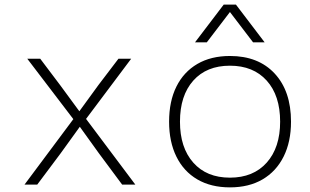

<svg xmlns="http://www.w3.org/2000/svg" viewBox="-20 -798 1340 830"><path d="M352 -284 565 0H508L407 -136L325 -250L242 -135L141 0H86L297 -283L98 -544H154L240 -430L323 -317L406 -431L492 -544H547Z M974 12Q892 12 833 -22.5Q774 -57 742.5 -121Q711 -185 711 -272Q711 -360 742.5 -423.5Q774 -487 833 -521.5Q892 -556 974 -556Q1097 -556 1167.5 -480Q1238 -404 1238 -272Q1238 -185 1206 -121Q1174 -57 1115 -22.5Q1056 12 974 12ZM974 -30Q1075 -30 1133 -95Q1191 -160 1191 -272Q1191 -385 1133 -449.5Q1075 -514 974 -514Q873 -514 815.5 -449.5Q758 -385 758 -272Q758 -160 815.5 -95Q873 -30 974 -30ZM823 -615 947 -778H1000L1124 -615H1074L974 -746L874 -615Z"/></svg>

Font: Azeret Mono Thin Thin
Style: Regular
Weight: 250
Version: Version 1.002